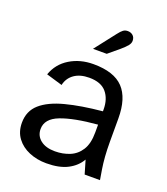

<svg xmlns="http://www.w3.org/2000/svg" viewBox="-133 -800 790 906"><g transform="rotate(20 262.5 -347.0)"><path d="M204 12Q157 12 117.5 -4.5Q78 -21 54.5 -52.5Q31 -84 31 -129Q31 -188 72 -224Q113 -260 189.5 -280Q266 -300 372 -310V-319Q372 -372 344.5 -404.5Q317 -437 258 -437Q212 -437 183 -416.5Q154 -396 146 -360L65 -384Q85 -441 136.5 -472.5Q188 -504 255 -504Q358 -504 405 -454.5Q452 -405 452 -303V-187Q452 -146 454.5 -112.5Q457 -79 461.5 -51.5Q466 -24 470 0H393L373 -68Q352 -31 310.5 -9.5Q269 12 204 12ZM223 -55Q263 -55 297 -69Q331 -83 351.5 -115.5Q372 -148 372 -204V-243Q254 -233 189 -208Q124 -183 124 -131Q124 -97 150.5 -76Q177 -55 223 -55ZM227 -571 308 -675Q321 -692 330.5 -699Q340 -706 353 -706Q369 -706 379.5 -696.5Q390 -687 390 -670Q390 -658 380.5 -646Q371 -634 350 -616L296 -571Z"/></g></svg>

Font: Atkinson Hyperlegible Next
Style: Regular
Weight: 400
Designer: Elliott Scott, Megan Eiswerth, Linus Boman, Theodore Petrosky, Letters from Sweden
Foundry: Applied Design Works, Letters from Sweden
Version: Version 2.001